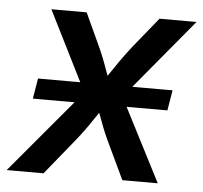

<svg xmlns="http://www.w3.org/2000/svg" viewBox="-64 -587 669 633"><g transform="rotate(5 270.5 -270.5)"><path d="M45.9 -242.2 57.1 -309.6H502.4L491.2 -242.2ZM-19.5 0 247.1 -317.4 232.9 -237.8 81.1 -541H197.8L243.2 -442.9Q261.7 -403.3 274.4 -366.9Q287.1 -330.6 301.8 -295.9H253.4Q279.8 -330.1 304 -366.7Q328.1 -403.3 359.4 -442.9L439 -541H561.5L307.1 -234.9L319.8 -313L480.5 0H363.3L309.1 -114.3Q290.5 -152.8 277.8 -188.5Q265.1 -224.1 250.5 -257.3H298.8Q273.4 -224.1 250 -188.5Q226.6 -152.8 195.3 -114.3L102.5 0Z"/></g></svg>

Font: Inter 17pt Medium
Style: Italic
Weight: 500
Italic angle: -9.3988°
Version: Version 4.001;git-66647c0bb